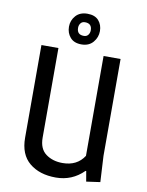

<svg xmlns="http://www.w3.org/2000/svg" viewBox="-99 -986 820 1068"><g transform="rotate(10 311.0 -452.0)"><path d="M532 -700V-153L540 -6L462 5L452 -53H448Q383 12 291 12Q199 12 142 -35Q85 -82 85 -177V-700H181V-194Q181 -131 219.5 -102.5Q258 -74 314 -74Q396 -74 436 -136V-700ZM218 -827.5Q218 -863 241.5 -889.5Q265 -916 307.5 -916Q350 -916 371 -892Q392 -868 392 -832.5Q392 -797 368.5 -769.5Q345 -742 303 -742Q261 -742 239.5 -767Q218 -792 218 -827.5ZM302 -867Q286 -867 277.5 -856Q269 -845 269 -830Q269 -791 308 -791Q324 -791 332.5 -802Q341 -813 341 -828Q341 -867 302 -867Z"/></g></svg>

Font: Magra
Style: Regular
Weight: 400
Designer: Viviana Monsalve
Foundry: Viviana Monsalve
Version: Version 1.001